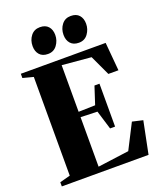

<svg xmlns="http://www.w3.org/2000/svg" viewBox="-173 -1082 997 1190"><g transform="rotate(-20 326.0 -487.0)"><path d="M94.5 -46V-697L25.5 -715V-743H585L601.5 -556.5H535L473 -689.5L281.5 -706.5V-399L391.5 -402L429.5 -518.5H462.5V-235.5H429.5L391.5 -360L281.5 -363.5V-37L487 -64.5L571 -229L640.5 -213L597.5 0H25.5V-27.5ZM226 -800.5Q190.5 -800.5 171.5 -822Q152.5 -843.5 152.5 -878.5Q152.5 -917.5 174.5 -945.8Q196.5 -974 234 -974H235Q270.5 -974 289.5 -952.8Q308.5 -931.5 308.5 -896.5Q308.5 -860 286.8 -830.2Q265 -800.5 227 -800.5ZM430 -800.5Q394.5 -800.5 375.5 -822Q356.5 -843.5 356.5 -878.5Q356.5 -917.5 378.5 -945.8Q400.5 -974 437.5 -974H438.5Q474.5 -974 493.2 -952.8Q512 -931.5 512 -896.5Q512 -860 490.5 -830.2Q469 -800.5 431 -800.5Z"/></g></svg>

Font: Merriweather 120pt Black
Style: Regular
Weight: 900
Designer: Eben Sorkin
Foundry: Eben Sorkin
Version: Version 2.100